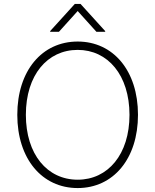

<svg xmlns="http://www.w3.org/2000/svg" viewBox="-20 -949 792 979"><path d="M683.6 -363.6C683.6 -588.4 557.2 -737.2 376.1 -737.2C194.2 -737.2 68.2 -588.4 68.2 -363.6C68.2 -139.2 194.2 9.9 376.1 9.9C557.2 9.9 683.6 -138.8 683.6 -363.6ZM640.3 -363.6C640.3 -161.6 530.2 -32.7 376.1 -32.7C220.5 -32.7 111.9 -162.3 111.9 -363.6C111.9 -566.8 221.9 -694.6 376.1 -694.6C530.2 -694.6 639.9 -565.7 640.3 -363.6ZM280.5 -786.9 376.1 -892.8 471.6 -786.9H516.3V-790.5L390.6 -929H361.5L235.8 -790.5V-786.9Z"/></svg>

Font: Karasuma Gothic
Style: Thin
Weight: 200
Designer: Rasmus Andersson / Ryoko Ishizuka
Foundry: rsms
Version: Version 1.00